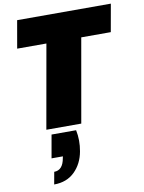

<svg xmlns="http://www.w3.org/2000/svg" viewBox="-110 -782 900 1203"><g transform="rotate(-10 340.5 -181.0)"><path d="M172.9 35.2H329.1Q342.8 101.1 330.1 169.9Q316.4 247.1 265.9 296.6Q215.3 346.2 134.8 346.2L148.9 268.1Q204.1 268.1 216.8 192.9L219.2 182.1H147ZM54.2 -532.2 85 -708H681.2L649.9 -532.2H461.9L368.2 0H146L240.2 -532.2Z"/></g></svg>

Font: SVN-Poppins Black
Style: Italic
Weight: 900
Italic angle: -10°
Designer: Ninad Kale (Devanagari), Jonny Pinhorn (Latin)
Foundry: Indian Type Foundry
Version: Version 3.002 2017